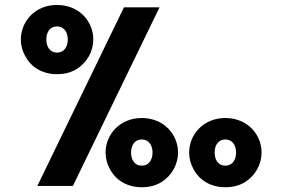

<svg xmlns="http://www.w3.org/2000/svg" viewBox="-20 -766 1163 791"><path d="M1057.6 -137.7C1057.6 -210.4 1001 -279.8 908.2 -279.8C816.4 -279.8 759.3 -210.4 759.3 -137.7C759.3 -113.8 765.1 -90.8 777.3 -68.8C800.8 -24.9 846.2 5.4 908.2 5.4C939 5.4 965.8 -1.5 988.3 -15.1C1032.7 -42.5 1057.6 -89.4 1057.6 -137.7ZM952.6 -137.7C952.6 -106.9 937 -83.5 908.2 -83.5C879.4 -83.5 864.3 -106.9 864.3 -137.7C864.3 -168.9 880.4 -191.4 908.2 -191.4C936 -191.4 952.6 -168.9 952.6 -137.7ZM713.4 -137.7C713.4 -210.4 656.7 -279.8 564 -279.8C472.2 -279.8 415 -210.4 415 -137.7C415 -113.8 420.9 -90.8 433.1 -68.8C456.5 -24.9 502 5.4 564 5.4C594.7 5.4 621.6 -1.5 644 -15.1C688.5 -42.5 713.4 -89.4 713.4 -137.7ZM608.4 -137.7C608.4 -106.9 592.8 -83.5 564 -83.5C535.2 -83.5 520 -106.9 520 -137.7C520 -168.9 536.1 -191.4 564 -191.4C591.8 -191.4 608.4 -168.9 608.4 -137.7ZM364.3 -603.5C364.3 -676.3 307.6 -745.6 214.8 -745.6C123 -745.6 65.9 -676.3 65.9 -603.5C65.9 -579.6 71.8 -556.6 84 -534.7C107.4 -490.7 152.8 -460.4 214.8 -460.4C245.6 -460.4 272.5 -467.3 294.9 -481C339.4 -508.3 364.3 -555.2 364.3 -603.5ZM259.3 -603.5C259.3 -572.8 243.7 -549.3 214.8 -549.3C186 -549.3 170.9 -572.8 170.9 -603.5C170.9 -634.8 187 -657.2 214.8 -657.2C242.7 -657.2 259.3 -634.8 259.3 -603.5ZM133.8 0H280.3L637.2 -735.8H490.7Z"/></svg>

Font: Estedad Black
Style: Regular
Weight: 900
Designer: Amin Abedi
Version: Version 7.3